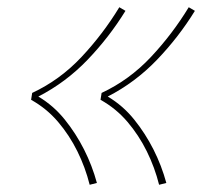

<svg xmlns="http://www.w3.org/2000/svg" viewBox="-20 -607 616 531"><path d="M420 -96 440 -101Q427 -149 404.5 -193.5Q382 -238 351 -276.5Q320 -315 278 -340Q354 -379 414 -441.5Q474 -504 519 -577L502 -587Q457 -513 397.5 -449.5Q338 -386 261 -350L258 -331Q301 -307 332.5 -270Q364 -233 386 -188.5Q408 -144 420 -96ZM228 -96 248 -101Q235 -149 212.5 -193.5Q190 -238 159 -276.5Q128 -315 86 -340Q162 -379 222 -441.5Q282 -504 327 -577L310 -587Q265 -513 205.5 -449.5Q146 -386 69 -350L66 -331Q109 -307 140.5 -270Q172 -233 194 -188.5Q216 -144 228 -96Z"/></svg>

Font: Iosevka Sparkle Thin Oblique
Style: Regular
Weight: 100
Italic angle: -9°
Designer: Belleve Invis
Foundry: Belleve Invis
Version: Version 4.5.0; ttfautohint (v1.8.3)